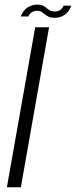

<svg xmlns="http://www.w3.org/2000/svg" viewBox="-20 -790 320 810"><path d="M9 0H68L187 -675H128.5ZM210 -715Q227.5 -715 240.2 -720.5Q253 -726 261.2 -734.2Q269.5 -742.5 274 -751Q278.5 -759.5 280 -766H248Q247 -761.5 242.2 -755.5Q237.5 -749.5 229.8 -745.5Q222 -741.5 212.5 -741.5Q199.5 -741.5 191.2 -745.8Q183 -750 176.5 -756Q170 -762 161.5 -766.2Q153 -770.5 139 -770.5Q122.5 -770.5 109.8 -765.5Q97 -760.5 88.5 -752.5Q80 -744.5 75 -736Q70 -727.5 68 -720.5H100Q101.5 -725.5 106 -731.2Q110.5 -737 118.5 -740.8Q126.5 -744.5 137 -744.5Q148 -744.5 155 -740Q162 -735.5 169 -729.8Q176 -724 185.2 -719.5Q194.5 -715 210 -715Z"/></svg>

Font: Anybody SemiCondensed Light
Style: Italic
Weight: 300
Width: 4
Italic angle: -10°
Version: Version 1.113;gftools[0.9.25]